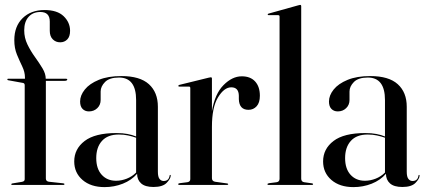

<svg xmlns="http://www.w3.org/2000/svg" viewBox="-20 -756 1747 785"><path d="M167.5 -26Q167.5 -15 179.5 -13L238.5 -6.5Q243.5 -6 243.5 -3Q243.5 0 240 0H29Q26 0 26 -2.5Q26 -5 30.5 -6L69.5 -12.5Q81 -14.5 81 -23V-407.5Q81 -416 73.5 -417L13 -428Q10 -428.5 10 -431.5Q10 -434 13 -434H82V-439Q82 -461.5 71 -484.2Q60 -507 49.2 -533Q38.5 -559 38.5 -592Q38.5 -648.5 72.5 -681.8Q106.5 -715 162 -715Q214 -715 240.2 -689.8Q266.5 -664.5 266.5 -630Q266.5 -606.5 255 -594.8Q243.5 -583 226 -583Q208 -583 195.8 -595.2Q183.5 -607.5 183.5 -630V-668Q183.5 -707 145 -707Q114.5 -707 96.8 -687Q79 -667 79 -632Q79 -601.5 92.2 -574.2Q105.5 -547 123 -522.8Q140.5 -498.5 153.8 -476.5Q167 -454.5 167 -434H250Q255 -434 255 -431.5Q255 -425.5 244.5 -425.5H167.5Z M283.5 -96Q283.5 -147 326 -179.5Q368.5 -212 455.5 -212Q482 -212 501.5 -208.2Q521 -204.5 536.5 -198V-347Q536.5 -439 466.5 -439Q427.5 -439 409.5 -420.8Q391.5 -402.5 391.5 -382V-347.5Q391.5 -327 377.8 -313.8Q364 -300.5 343.5 -300.5Q327.5 -300.5 317.5 -310.8Q307.5 -321 307.5 -341Q307.5 -366 326.8 -390Q346 -414 383.8 -429.5Q421.5 -445 476.5 -445Q552 -445 588.8 -411.8Q625.5 -378.5 625.5 -319.5V-54Q625.5 -33 632.2 -24.5Q639 -16 649 -16Q670.5 -16 673.5 -38Q674 -41 676 -41Q678 -41 678 -38Q678 -26 661.8 -8.8Q645.5 8.5 607.5 8.5Q573.5 8.5 557 -6.2Q540.5 -21 540.5 -45.5Q517.5 -19 482.2 -5Q447 9 407.5 9Q351.5 9 317.5 -20.2Q283.5 -49.5 283.5 -96ZM373.5 -109.5Q373.5 -66 395.8 -41.5Q418 -17 454.5 -17Q476.5 -17 498.2 -25.5Q520 -34 536.5 -50.5V-193Q521 -198.5 503.5 -202.2Q486 -206 465.5 -206Q420.5 -206 397 -180Q373.5 -154 373.5 -109.5Z M846.5 -434.5V-301.5Q858.5 -372.5 894 -408.2Q929.5 -444 968.5 -444Q1004 -444 1023.2 -422.8Q1042.5 -401.5 1042.5 -364.5Q1042.5 -336 1029.2 -321.5Q1016 -307 996 -307Q958 -307 956.5 -350.5V-364.5Q956 -399 925.5 -399Q896.5 -399 871.5 -358.2Q846.5 -317.5 846.5 -237.5V-27.5Q846.5 -15.5 859 -13L908.5 -6Q913 -5.5 913 -3Q913 0 908.5 0H713Q708.5 0 708.5 -3Q708.5 -6 714.5 -7L746 -11Q758 -13 758 -23.5V-396Q758 -402 752.5 -402H712.5Q709 -402 709 -405Q709 -407.5 713.5 -409L833.5 -438.5Q839.5 -440 842 -440Q846.5 -440 846.5 -434.5Z M1211.5 -730.5V-25.5Q1211.5 -13 1223.5 -11L1255 -6.5Q1260 -6 1260 -3Q1260 0 1256 0H1076.5Q1073.5 0 1073.5 -3Q1073.5 -5.5 1080 -7L1111 -11Q1123 -13 1123 -25V-688.5Q1123 -694 1117 -694H1078Q1074.5 -694 1074.5 -697Q1074.5 -699.5 1078.5 -700.5L1198.5 -734Q1204.5 -736 1207 -736Q1211.5 -736 1211.5 -730.5Z M1301 -96Q1301 -147 1343.5 -179.5Q1386 -212 1473 -212Q1499.5 -212 1519 -208.2Q1538.5 -204.5 1554 -198V-347Q1554 -439 1484 -439Q1445 -439 1427 -420.8Q1409 -402.5 1409 -382V-347.5Q1409 -327 1395.2 -313.8Q1381.5 -300.5 1361 -300.5Q1345 -300.5 1335 -310.8Q1325 -321 1325 -341Q1325 -366 1344.2 -390Q1363.5 -414 1401.2 -429.5Q1439 -445 1494 -445Q1569.5 -445 1606.2 -411.8Q1643 -378.5 1643 -319.5V-54Q1643 -33 1649.8 -24.5Q1656.5 -16 1666.5 -16Q1688 -16 1691 -38Q1691.5 -41 1693.5 -41Q1695.5 -41 1695.5 -38Q1695.5 -26 1679.2 -8.8Q1663 8.5 1625 8.5Q1591 8.5 1574.5 -6.2Q1558 -21 1558 -45.5Q1535 -19 1499.8 -5Q1464.5 9 1425 9Q1369 9 1335 -20.2Q1301 -49.5 1301 -96ZM1391 -109.5Q1391 -66 1413.2 -41.5Q1435.5 -17 1472 -17Q1494 -17 1515.8 -25.5Q1537.5 -34 1554 -50.5V-193Q1538.5 -198.5 1521 -202.2Q1503.5 -206 1483 -206Q1438 -206 1414.5 -180Q1391 -154 1391 -109.5Z"/></svg>

Font: Fraunces144ptRegular
Style: Regular
Weight: 400
Version: Version 1.000;[0bf87f6ff]